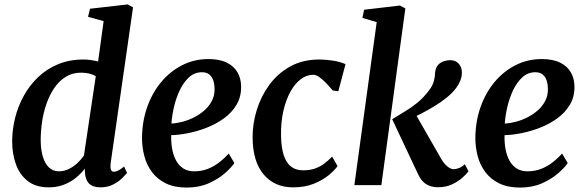

<svg xmlns="http://www.w3.org/2000/svg" viewBox="-20 -837 2646 868"><path d="M480 -97.5Q478 -79.5 481.5 -70Q485 -60.5 495 -60.5Q503.5 -60.5 514 -65.8Q524.5 -71 541 -84L554.5 -55Q549 -48.5 533.5 -32.8Q518 -17 492.8 -3.5Q467.5 10 434 10Q400 10 383 -6.8Q366 -23.5 364 -57.5L363 -74.5Q348.5 -54.5 325.2 -35Q302 -15.5 270.8 -2.8Q239.5 10 200.5 10Q142 10 105.5 -18.5Q69 -47 52 -94.2Q35 -141.5 35 -198Q35 -250 48 -302.8Q61 -355.5 87 -403Q113 -450.5 151.8 -487.8Q190.5 -525 242.2 -546.5Q294 -568 358.5 -568Q373.5 -568 390.8 -565.5Q408 -563 423.5 -559L448.5 -741.5L378 -761L387 -797.5L557 -817L581.5 -804ZM413 -492.5Q399 -501 381.8 -504.8Q364.5 -508.5 346.5 -508.5Q307 -508.5 276.8 -489.5Q246.5 -470.5 225 -438.5Q203.5 -406.5 189.8 -366.8Q176 -327 170 -284.8Q164 -242.5 164 -204Q164 -161.5 173.5 -129.5Q183 -97.5 201.2 -80Q219.5 -62.5 245.5 -62.5Q270.5 -62.5 292.2 -73.5Q314 -84.5 331.2 -101Q348.5 -117.5 359.5 -134Z M1039.5 -100Q1026 -79.5 996.2 -53.5Q966.5 -27.5 923 -8.2Q879.5 11 824 11Q768.5 11 729.8 -8Q691 -27 667 -59.2Q643 -91.5 632.5 -131.5Q622 -171.5 622 -212.5Q622.5 -287.5 645.2 -352.2Q668 -417 708.5 -465.8Q749 -514.5 803.5 -542.2Q858 -570 922 -570Q973 -570 1005.5 -553.8Q1038 -537.5 1053.8 -509.8Q1069.5 -482 1070 -447.5Q1071 -400 1049.5 -363.8Q1028 -327.5 992.2 -301.8Q956.5 -276 914 -259.5Q871.5 -243 829.2 -234.8Q787 -226.5 754 -226Q753 -192 758.5 -162.5Q764 -133 776.5 -110.5Q789 -88 809.2 -75.2Q829.5 -62.5 857.5 -62.5Q891 -62.5 919.2 -73.5Q947.5 -84.5 971.2 -103Q995 -121.5 1014 -143ZM894 -510.5Q860 -510.5 835.2 -488.2Q810.5 -466 793.5 -430.8Q776.5 -395.5 767 -355.2Q757.5 -315 755 -278.5Q778 -279.5 805 -286.5Q832 -293.5 858 -306.8Q884 -320 905 -338.8Q926 -357.5 938.5 -382.2Q951 -407 950 -437Q949 -473.5 934.5 -492Q920 -510.5 894 -510.5Z M1305 10Q1221 10 1171.8 -48.5Q1122.5 -107 1122 -215.5Q1121.5 -275.5 1140 -337.2Q1158.5 -399 1196.2 -451.5Q1234 -504 1291 -536Q1348 -568 1424 -568Q1452.5 -568 1485.8 -562.8Q1519 -557.5 1542 -547L1509.5 -424.5L1484.5 -428Q1472.5 -442 1456.8 -458.8Q1441 -475.5 1425.2 -487.2Q1409.5 -499 1396.5 -499Q1366.5 -499 1339.8 -479Q1313 -459 1292.8 -422.2Q1272.5 -385.5 1261 -335Q1249.5 -284.5 1250.5 -223.5Q1251.5 -169 1263 -134.5Q1274.5 -100 1296.2 -83.5Q1318 -67 1350 -67Q1381 -67 1404.2 -75.2Q1427.5 -83.5 1446 -97.5Q1464.5 -111.5 1481.5 -129L1506 -86Q1493.5 -68 1466.5 -45.5Q1439.5 -23 1399 -6.5Q1358.5 10 1305 10Z M1582 0 1683 -737 1618.5 -756 1626 -793 1788 -812 1812.5 -799 1704 0ZM1961 9.5Q1938.5 9.5 1921.2 2.8Q1904 -4 1892 -16.5Q1880 -29 1871.5 -46.5L1753 -298Q1781.5 -316 1809.5 -332.5Q1837.5 -349 1865.5 -371.5Q1893.5 -394 1920.5 -429.5Q1935 -448.5 1940.8 -468.2Q1946.5 -488 1947 -508Q1948.5 -529.5 1959.2 -542Q1970 -554.5 1985.5 -559.8Q2001 -565 2014.5 -565Q2039.5 -565 2053.5 -549.5Q2067.5 -534 2068 -511.5Q2068.5 -491 2061.2 -473.2Q2054 -455.5 2043 -440.5Q2025.5 -416.5 1998.5 -395Q1971.5 -373.5 1941.5 -355.5Q1911.5 -337.5 1883.8 -323.2Q1856 -309 1836 -299.5L1847 -341.5L1976 -116.5Q1988.5 -95.5 2003.5 -83.8Q2018.5 -72 2030.5 -72Q2040 -72 2053.8 -76.8Q2067.5 -81.5 2081.5 -94.5L2098 -62.5Q2089.5 -50.5 2070 -33.2Q2050.5 -16 2022.8 -3.2Q1995 9.5 1961 9.5Z M2546.5 -100Q2533 -79.5 2503.2 -53.5Q2473.5 -27.5 2430 -8.2Q2386.5 11 2331 11Q2275.5 11 2236.8 -8Q2198 -27 2174 -59.2Q2150 -91.5 2139.5 -131.5Q2129 -171.5 2129 -212.5Q2129.5 -287.5 2152.2 -352.2Q2175 -417 2215.5 -465.8Q2256 -514.5 2310.5 -542.2Q2365 -570 2429 -570Q2480 -570 2512.5 -553.8Q2545 -537.5 2560.8 -509.8Q2576.5 -482 2577 -447.5Q2578 -400 2556.5 -363.8Q2535 -327.5 2499.2 -301.8Q2463.5 -276 2421 -259.5Q2378.5 -243 2336.2 -234.8Q2294 -226.5 2261 -226Q2260 -192 2265.5 -162.5Q2271 -133 2283.5 -110.5Q2296 -88 2316.2 -75.2Q2336.5 -62.5 2364.5 -62.5Q2398 -62.5 2426.2 -73.5Q2454.5 -84.5 2478.2 -103Q2502 -121.5 2521 -143ZM2401 -510.5Q2367 -510.5 2342.2 -488.2Q2317.5 -466 2300.5 -430.8Q2283.5 -395.5 2274 -355.2Q2264.5 -315 2262 -278.5Q2285 -279.5 2312 -286.5Q2339 -293.5 2365 -306.8Q2391 -320 2412 -338.8Q2433 -357.5 2445.5 -382.2Q2458 -407 2457 -437Q2456 -473.5 2441.5 -492Q2427 -510.5 2401 -510.5Z"/></svg>

Font: Merriweather SemiBold
Style: Italic
Weight: 600
Italic angle: -7.8°
Version: Version 2.101